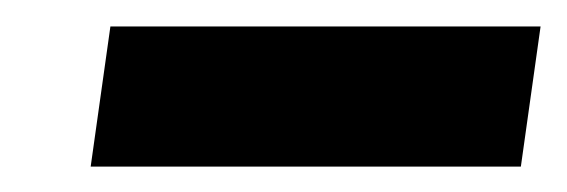

<svg xmlns="http://www.w3.org/2000/svg" viewBox="-20 -753 437 148"><path d="M396.7 -732.6 381.5 -624.6H49.9L65.1 -732.6Z"/></svg>

Font: Pathway Extreme 8pt Thin 12pt
Style: Italic
Weight: 100
Italic angle: -8°
Version: Version 1.001;gftools[0.9.26]